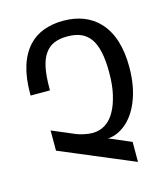

<svg xmlns="http://www.w3.org/2000/svg" viewBox="-114 -831 830 950"><g transform="rotate(-15 301.0 -356.5)"><path d="M475.1 -74.2 361.8 -122.6Q381.3 -122.6 403.3 -130.9Q425.3 -139.2 446.8 -155.3Q493.7 -190.4 522.5 -257.8Q555.2 -334.5 555.2 -436.5Q555.2 -592.3 479.5 -671.9Q412.1 -742.2 296.9 -742.2Q243.2 -742.2 197.8 -725.6Q152.3 -709 119.6 -673.8Q46.9 -594.7 46.9 -437V-426.3H146V-437Q146 -500 154.8 -542.7Q163.6 -585.4 182.6 -611.8Q201.2 -638.2 229.2 -650.1Q257.3 -662.1 297.4 -662.1Q338.4 -662.1 366.9 -649.7Q395.5 -637.2 414.6 -610.8Q452.1 -557.6 452.1 -438Q452.1 -372.6 441.4 -326.2Q429.7 -274.9 410.6 -241.2Q391.1 -205.6 361.8 -186.8Q332.5 -168 294.9 -168Q277.8 -168 252 -173.3Q229 -178.2 213.9 -184.6L97.7 -233.9V-130.4L475.1 28.3Z"/></g></svg>

Font: Hack Dev
Style: Regular
Weight: 400
Designer: Christopher Simpkins
Foundry: Christopher Simpkins
Version: Version 2.0315